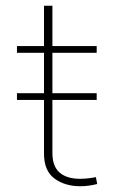

<svg xmlns="http://www.w3.org/2000/svg" viewBox="-20 -644 420 669"><path d="M39.1 -295.9V-319.3H316.9V-295.9ZM314 -26.9 318.8 -2.9Q289.1 4.9 259.3 4.9Q206.1 4.9 169.7 -22Q133.3 -48.8 133.3 -108.9V-460H39.1V-483.4H133.3V-624H162.6V-483.4H316.9V-460H162.6V-110.8Q162.6 -64.5 187.7 -42.7Q212.9 -21 258.3 -21Q273.9 -21 289.6 -22.9Q305.2 -24.9 314 -26.9Z"/></svg>

Font: Estedad-FD Thin
Style: Regular
Weight: 100
Designer: Amin Abedi
Version: Version 7.3